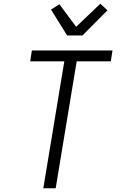

<svg xmlns="http://www.w3.org/2000/svg" viewBox="-20 -1004 640 1024"><path d="M211 0 323 -677H141L150 -735H580L571 -677H389L277 0ZM338 -815 252 -953 297 -981 386 -861 515 -984 553 -949 420 -815Z"/></svg>

Font: Iosevka Light Extended Oblique
Style: Regular
Weight: 300
Width: 7
Italic angle: -9°
Monospace: yes
Designer: Belleve Invis
Foundry: Belleve Invis
Version: Version 32.5.0; ttfautohint (v1.8.4)